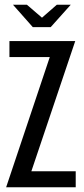

<svg xmlns="http://www.w3.org/2000/svg" viewBox="-20 -794 355 814"><path d="M35 -774H94L158 -719L221 -774H280L195 -679H119ZM6 0 191 -552H20V-620H299L113 -68H301V0Z"/></svg>

Font: Smooch Sans SemiBold
Style: Bold
Weight: 600
Designer: Robert E. Leuschke
Foundry: Robert E. Leuschke
Version: Version 1.010; ttfautohint (v1.8.3)